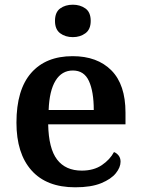

<svg xmlns="http://www.w3.org/2000/svg" viewBox="-20 -787 599 817"><path d="M300 10Q178 10 114 -62Q50 -134 50 -265Q50 -405 112.5 -476.5Q175 -548 289 -548Q394 -548 454 -487.5Q514 -427 514 -308V-258H185Q187 -155 223 -108Q259 -61 328 -61Q379 -61 413.5 -84.5Q448 -108 465 -140Q476 -136 484.5 -125.5Q493 -115 493 -99Q493 -75 473 -50Q453 -25 410.5 -7.5Q368 10 300 10ZM379 -319Q379 -397 358.5 -442Q338 -487 290 -487Q243 -487 216.5 -444Q190 -401 187 -319ZM290 -629Q258 -629 236 -645.5Q214 -662 214 -698Q214 -735 236 -751Q258 -767 290 -767Q321 -767 343.5 -751Q366 -735 366 -698Q366 -662 343.5 -645.5Q321 -629 290 -629Z"/></svg>

Font: Noto Rashi Hebrew SemiBold
Style: Regular
Weight: 600
Version: Version 1.006